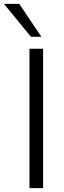

<svg xmlns="http://www.w3.org/2000/svg" viewBox="-64 -970 330 990"><path d="M158.2 -718.8V0H87.9V-718.8ZM-43.9 -950.2H35.2L149.4 -780.3H95.7Z"/></svg>

Font: Min Sans Light
Style: Regular
Weight: 300
Designer: Jinseong-Kim, NotoSansCJK, Nunito
Foundry: Jinseong-Kim
Version: Version 1.400;Glyphs 3.1.2 (3151)